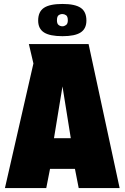

<svg xmlns="http://www.w3.org/2000/svg" viewBox="-20 -951 630 971"><path d="M233 -97 214 0H5L149 -630L126 -728H428L585 0H378L359 -97ZM253 -252H338L296 -514ZM417 -847Q417 -806 388 -787Q359 -768 296 -768Q232 -768 202.5 -787Q173 -806 173 -847Q173 -892 202.5 -911.5Q232 -931 296 -931Q359 -931 388 -911.5Q417 -892 417 -847ZM268 -848Q268 -831 276.5 -824.5Q285 -818 296 -818Q305 -818 314 -824.5Q323 -831 323 -848Q323 -868 314 -874Q305 -880 296 -880Q285 -880 276.5 -874Q268 -868 268 -848Z"/></svg>

Font: Protest Strike
Style: Regular
Weight: 400
Designer: Octavio Pardo
Foundry: Ashler Design
Version: Version 2.005; ttfautohint (v1.8.4.7-5d5b)